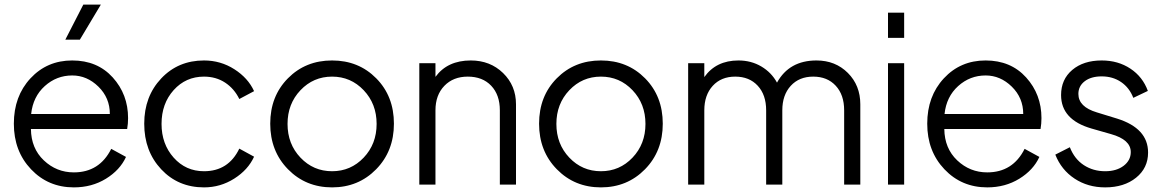

<svg xmlns="http://www.w3.org/2000/svg" viewBox="-20 -800 5025 832"><path d="M417 -780 326 -628H263L341 -780ZM535 -288Q535 -264 531 -241H114Q115 -157 170 -105Q225 -53 300 -53Q411 -53 462 -155L526 -120Q500 -63 439 -25.5Q378 12 300 12Q189 12 114.5 -66.5Q40 -145 40 -264Q40 -383 112 -460.5Q184 -538 293 -538Q402 -538 468.5 -464.5Q535 -391 535 -288ZM115 -306H456Q456 -376 406.5 -424.5Q357 -473 293 -473Q225 -473 174 -427Q123 -381 115 -306Z M864 12Q752 12 678.5 -66.5Q605 -145 605 -264Q605 -382 678.5 -460Q752 -538 864 -538Q936 -538 995.5 -500Q1055 -462 1081 -405L1017 -371Q995 -416 955.5 -442Q916 -468 864 -468Q785 -468 732.5 -409.5Q680 -351 680 -263Q680 -176 732.5 -117Q785 -58 864 -58Q970 -58 1017 -156L1081 -121Q1055 -64 995 -26Q935 12 864 12Z M1610 -66.5Q1533 12 1419 12Q1305 12 1228 -66.5Q1151 -145 1151 -264Q1151 -383 1227.5 -460.5Q1304 -538 1419 -538Q1534 -538 1610.5 -460.5Q1687 -383 1687 -264Q1687 -145 1610 -66.5ZM1282 -117Q1338 -58 1419 -58Q1500 -58 1556 -117Q1612 -176 1612 -263Q1612 -350 1556 -409Q1500 -468 1419 -468Q1338 -468 1282 -409Q1226 -350 1226 -263Q1226 -176 1282 -117Z M2020 -538Q2104 -538 2160 -483.5Q2216 -429 2216 -348V0H2146V-322Q2146 -389 2108.5 -428.5Q2071 -468 2007 -468Q1944 -468 1905.5 -428Q1867 -388 1867 -322V0H1797V-526H1867V-467Q1919 -538 2020 -538Z M2775 -66.5Q2698 12 2584 12Q2470 12 2393 -66.5Q2316 -145 2316 -264Q2316 -383 2392.5 -460.5Q2469 -538 2584 -538Q2699 -538 2775.5 -460.5Q2852 -383 2852 -264Q2852 -145 2775 -66.5ZM2447 -117Q2503 -58 2584 -58Q2665 -58 2721 -117Q2777 -176 2777 -263Q2777 -350 2721 -409Q2665 -468 2584 -468Q2503 -468 2447 -409Q2391 -350 2391 -263Q2391 -176 2447 -117Z M3518 -538Q3600 -538 3654 -484Q3708 -430 3708 -348V0H3638V-322Q3638 -389 3601.5 -428.5Q3565 -468 3504 -468Q3443 -468 3406.5 -428Q3370 -388 3370 -322V0H3300V-322Q3300 -389 3263.5 -428.5Q3227 -468 3166 -468Q3105 -468 3068.5 -428Q3032 -388 3032 -322V0H2962V-526H3032V-466Q3083 -538 3180 -538Q3235 -538 3279 -512Q3323 -486 3347 -442Q3400 -538 3518 -538Z M3828 -636V-745H3898V-636ZM3828 0V-526H3898V0Z M4493 -288Q4493 -264 4489 -241H4072Q4073 -157 4128 -105Q4183 -53 4258 -53Q4369 -53 4420 -155L4484 -120Q4458 -63 4397 -25.5Q4336 12 4258 12Q4147 12 4072.5 -66.5Q3998 -145 3998 -264Q3998 -383 4070 -460.5Q4142 -538 4251 -538Q4360 -538 4426.5 -464.5Q4493 -391 4493 -288ZM4073 -306H4414Q4414 -376 4364.5 -424.5Q4315 -473 4251 -473Q4183 -473 4132 -427Q4081 -381 4073 -306Z M4769 12Q4694 12 4636.5 -26Q4579 -64 4553 -130L4616 -162Q4636 -111 4676.5 -84.5Q4717 -58 4769 -58Q4818 -58 4849 -81.5Q4880 -105 4880 -141Q4880 -195 4794 -219L4710 -243Q4578 -281 4578 -388Q4578 -456 4626.5 -497Q4675 -538 4754 -538Q4825 -538 4878.5 -502.5Q4932 -467 4954 -406L4891 -376Q4874 -420 4838 -444.5Q4802 -469 4754 -469Q4708 -469 4680.5 -448Q4653 -427 4653 -393Q4653 -337 4733 -313L4821 -286Q4955 -244 4955 -139Q4955 -72 4903 -30Q4851 12 4769 12Z"/></svg>

Font: Plus Jakarta Display Light
Style: Regular
Weight: 300
Designer: Gumpita Rahayu
Foundry: Tokotype Studio
Version: Version 1.000;hotconv 1.0.109;makeotfexe 2.5.65596